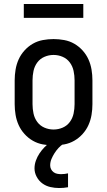

<svg xmlns="http://www.w3.org/2000/svg" viewBox="-20 -725 540 968"><path d="M250 8Q223 8 196 3Q169 -2 145.5 -15.5Q122 -29 103.5 -49.5Q85 -70 74 -94.5Q63 -119 58.5 -146Q54 -173 54 -200V-320Q54 -347 58.5 -374Q63 -401 74 -425.5Q85 -450 103.5 -470.5Q122 -491 145.5 -504.5Q169 -518 196 -523Q223 -528 250 -528Q277 -528 304 -523Q331 -518 354.5 -504.5Q378 -491 396.5 -470.5Q415 -450 426 -425.5Q437 -401 441.5 -374Q446 -347 446 -320V-200Q446 -173 441.5 -146Q437 -119 426 -94.5Q415 -70 396.5 -49.5Q378 -29 354.5 -15.5Q331 -2 304 3Q277 8 250 8ZM250 -72Q274 -72 296 -81.5Q318 -91 332 -110Q346 -129 351 -152.5Q356 -176 356 -200V-320Q356 -344 351 -367.5Q346 -391 332 -410Q318 -429 296 -438.5Q274 -448 250 -448Q226 -448 204 -438.5Q182 -429 168 -410Q154 -391 149 -367.5Q144 -344 144 -320V-200Q144 -176 149 -152.5Q154 -129 168 -110Q182 -91 204 -81.5Q226 -72 250 -72ZM278 223Q256 223 234 218Q212 213 194 200Q176 187 165 166.5Q154 146 154 124Q154 104 161 84.5Q168 65 179 48.5Q190 32 204 17.5Q218 3 234 -8H300V0Q286 9 275 21Q264 33 255 47Q246 61 239.5 76.5Q233 92 233 109Q233 119 237.5 128Q242 137 250 143Q258 149 268 151Q278 153 288 153Q297 153 305.5 152Q314 151 323 149V219Q312 221 300.5 222Q289 223 278 223ZM100 -635V-705H400V-635Z"/></svg>

Font: Iosevka Fixed Medium
Style: Regular
Weight: 500
Monospace: yes
Designer: Belleve Invis
Foundry: Belleve Invis
Version: Version 32.3.0